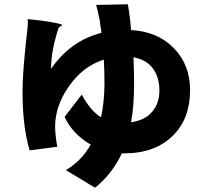

<svg xmlns="http://www.w3.org/2000/svg" viewBox="-20 -814 962 895"><path d="M423 61 287 -21Q359 -63 403 -140Q319 -188 281 -269L361 -373Q402 -297 451 -267Q467 -342 467 -426Q467 -482 464 -536Q369 -506 306 -418Q252 -345 240 -265Q237 -247 237 -225Q237 -186 247 -130L118 -113Q85 -225 85 -386Q85 -470 102 -627Q105 -652 106 -662Q111 -697 109 -725Q166 -720 218 -711Q270 -702 269 -697.5Q268 -693 262 -691Q254 -688 251 -678Q245 -660 242 -648Q218 -564 218 -493Q308 -624 453 -661Q452 -673 448 -694Q446 -711 445 -719Q444 -722 443 -729Q433 -776 428 -791L576 -794Q586 -737 591 -674Q716 -667 792 -588Q866 -511 866 -394Q866 -262 788 -184Q705 -99 557 -99H548Q501 -1 423 61ZM591 -244Q658 -254 690 -294Q723 -332 723 -392Q723 -452 695 -492Q664 -536 602 -547Q605 -487 605 -425Q605 -316 591 -244Z"/></svg>

Font: GenSekiGothic TW H
Style: Regular
Weight: 900
Version: Version 1.501;PS 1;hotconv 16.6.51;makeotf.lib2.5.65220